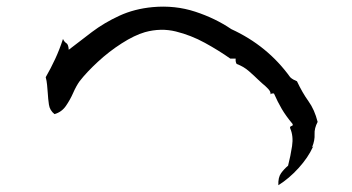

<svg xmlns="http://www.w3.org/2000/svg" viewBox="-20 -555 1040 567"><path d="M918 -195Q908 -176 909 -158.5Q910 -141 902 -121H904L905 -124Q905 -121 904 -121Q890 -90 862 -59Q834 -28 802 -8Q801 -31 810 -43.5Q819 -56 831 -66V-67Q838 -94 842.5 -123.5Q847 -153 837 -176Q835 -181 841 -183Q846 -184 844 -189Q824 -213 812 -233.5Q800 -254 789 -279Q788 -279 786 -279Q780 -279 779 -276Q780 -284 772 -292.5Q764 -301 754 -309Q751 -312 747.5 -315Q744 -318 741 -321Q732 -330 715.5 -344.5Q699 -359 679 -366Q675 -372 676 -382H660Q626 -406 585 -428.5Q544 -451 499.5 -462Q455 -473 408 -460Q377 -451 339.5 -427Q302 -403 269 -372.5Q236 -342 215 -315Q205 -301 196 -280.5Q187 -260 174.5 -242Q162 -224 141 -218Q127 -229 124.5 -246Q122 -263 121 -281Q120 -293 119 -304.5Q118 -316 115 -327Q130 -353 143 -381Q156 -409 166 -440Q170 -431 176 -427.5Q182 -424 183 -408Q215 -433 251.5 -460.5Q288 -488 332.5 -508.5Q377 -529 431 -534Q497 -540 556.5 -520.5Q616 -501 663 -469Q770 -420 837 -327Q841 -323 846.5 -320Q852 -317 857 -315Q873 -281 891 -256Q909 -231 918 -195Z"/></svg>

Font: Yuji Mai
Style: Regular
Weight: 400
Designer: Kataoka Yuji
Foundry: Kinuta Font Factory
Version: Version 3.002